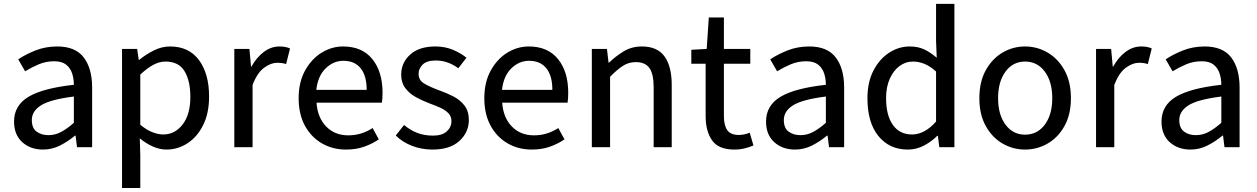

<svg xmlns="http://www.w3.org/2000/svg" viewBox="-20 -752 6425 981"><path d="M199.7 12.2Q135.7 12.2 93.8 -25.6Q51.8 -63.5 51.8 -130.9Q51.8 -212.9 125 -257.1Q198.2 -301.3 357.4 -318.8Q357.4 -349.6 348.4 -377.2Q339.4 -404.8 317.6 -421.9Q295.9 -439 256.8 -439Q214.4 -439 176.8 -422.9Q139.2 -406.7 108.4 -387.7L73.2 -448.7Q109.4 -473.6 160.9 -494.1Q212.4 -514.6 272.5 -514.6Q365.2 -514.6 408 -458.3Q450.7 -401.9 450.7 -305.2V0H373.5L366.2 -59.1H363.3Q327.6 -29.3 286.6 -8.5Q245.6 12.2 199.7 12.2ZM227.1 -61.5Q262.2 -61.5 292.5 -77.9Q322.8 -94.2 357.4 -124.5V-258.8Q236.8 -243.7 189.7 -213.9Q142.6 -184.1 142.6 -138.7Q142.6 -97.7 167 -79.6Q191.4 -61.5 227.1 -61.5Z M603.5 208.5V-502H680.7L689 -445.8H690.9Q724.1 -473.1 765.1 -493.9Q806.2 -514.6 848.6 -514.6Q945.3 -514.6 996.8 -444.8Q1048.3 -375 1048.3 -258.8Q1048.3 -173.3 1017.8 -112.5Q987.3 -51.8 937.7 -19.8Q888.2 12.2 831.1 12.2Q796.9 12.2 762.5 -2.7Q728 -17.6 694.3 -44.9L696.8 41.5V208.5ZM814 -64.9Q873.5 -64.9 913.1 -116Q952.6 -167 952.6 -257.3Q952.6 -338.9 922.9 -388.2Q893.1 -437.5 825.2 -437.5Q794.4 -437.5 763.2 -420.7Q731.9 -403.8 696.8 -371.1V-114.7Q729.5 -87.4 759.5 -76.2Q789.6 -64.9 814 -64.9Z M1177.2 0V-502H1254.4L1262.7 -411.6H1264.6Q1291.5 -459.5 1328.6 -487.1Q1365.7 -514.6 1407.7 -514.6Q1440.4 -514.6 1461.9 -504.4L1441.9 -424.8Q1430.7 -428.2 1420.9 -429.7Q1411.1 -431.2 1395.5 -431.2Q1364.3 -431.2 1329.6 -406Q1294.9 -380.9 1270.5 -318.4V0Z M1747.6 12.2Q1680.7 12.2 1625.7 -19Q1570.8 -50.3 1538.3 -109.1Q1505.9 -168 1505.9 -250.5Q1505.9 -332 1538.6 -391.4Q1571.3 -450.7 1623 -482.7Q1674.8 -514.6 1732.9 -514.6Q1830.1 -514.6 1882.3 -450.2Q1934.6 -385.7 1934.6 -277.8Q1934.6 -249 1931.2 -227.5H1597.2Q1602.5 -150.9 1646.5 -105.7Q1690.4 -60.5 1759.3 -60.5Q1794.9 -60.5 1825.7 -70.3Q1856.4 -80.1 1883.8 -97.7L1915.5 -40Q1881.3 -16.6 1840.1 -2.2Q1798.8 12.2 1747.6 12.2ZM1596.2 -293H1853.5Q1853.5 -364.7 1822.8 -403.1Q1792 -441.4 1734.4 -441.4Q1683.6 -441.4 1643.8 -402.6Q1604 -363.8 1596.2 -293Z M2189.5 12.2Q2134.8 12.2 2085.7 -6.6Q2036.6 -25.4 2002 -59.6L2044.4 -113.3Q2076.2 -86.9 2111.8 -73Q2147.5 -59.1 2192.4 -59.1Q2239.3 -59.1 2262.9 -80.8Q2286.6 -102.5 2286.6 -133.3Q2286.6 -157.7 2270.5 -174.1Q2254.4 -190.4 2229 -201.9Q2203.6 -213.4 2174.8 -223.6Q2138.2 -237.3 2105 -255.6Q2071.8 -273.9 2050.8 -301.8Q2029.8 -329.6 2029.8 -370.6Q2029.8 -431.6 2075.7 -473.1Q2121.6 -514.6 2204.6 -514.6Q2252.9 -514.6 2293.2 -498Q2333.5 -481.4 2363.3 -457L2321.8 -403.3Q2295.4 -422.4 2267.1 -432.6Q2238.8 -442.9 2206.1 -442.9Q2160.6 -442.9 2139.6 -422.1Q2118.7 -401.4 2118.7 -375Q2118.7 -341.8 2147.5 -325Q2176.3 -308.1 2222.2 -291Q2261.7 -277.3 2296.6 -259.3Q2331.5 -241.2 2353.5 -212.4Q2375.5 -183.6 2375.5 -138.2Q2375.5 -76.2 2327.4 -32Q2279.3 12.2 2189.5 12.2Z M2696.3 12.2Q2629.4 12.2 2574.5 -19Q2519.5 -50.3 2487.1 -109.1Q2454.6 -168 2454.6 -250.5Q2454.6 -332 2487.3 -391.4Q2520 -450.7 2571.8 -482.7Q2623.5 -514.6 2681.6 -514.6Q2778.8 -514.6 2831.1 -450.2Q2883.3 -385.7 2883.3 -277.8Q2883.3 -249 2879.9 -227.5H2545.9Q2551.3 -150.9 2595.2 -105.7Q2639.2 -60.5 2708 -60.5Q2743.7 -60.5 2774.4 -70.3Q2805.2 -80.1 2832.5 -97.7L2864.3 -40Q2830.1 -16.6 2788.8 -2.2Q2747.6 12.2 2696.3 12.2ZM2544.9 -293H2802.2Q2802.2 -364.7 2771.5 -403.1Q2740.7 -441.4 2683.1 -441.4Q2632.3 -441.4 2592.5 -402.6Q2552.7 -363.8 2544.9 -293Z M3003.9 0V-502H3081.1L3089.4 -431.6H3091.3Q3127 -465.8 3167.5 -490.2Q3208 -514.6 3259.8 -514.6Q3338.4 -514.6 3375.2 -463.9Q3412.1 -413.1 3412.1 -317.4V0H3319.8V-305.7Q3319.8 -373.5 3298.3 -404.1Q3276.9 -434.6 3228.5 -434.6Q3191.9 -434.6 3162.6 -415.5Q3133.3 -396.5 3097.2 -359.9V0Z M3732.4 12.2Q3650.9 12.2 3618.2 -34.9Q3585.4 -82 3585.4 -158.7V-426.3H3512.2V-497.6L3590.8 -502L3601.6 -662.6H3678.7V-502H3813.5V-426.3H3678.7V-157.7Q3678.7 -111.3 3696 -86.9Q3713.4 -62.5 3754.9 -62.5Q3767.6 -62.5 3781.7 -65.2Q3795.9 -67.9 3810.5 -74.2L3829.6 -8.8Q3809.6 0 3784.7 6.1Q3759.8 12.2 3732.4 12.2Z M4042 12.2Q3978 12.2 3936 -25.6Q3894 -63.5 3894 -130.9Q3894 -212.9 3967.3 -257.1Q4040.5 -301.3 4199.7 -318.8Q4199.7 -349.6 4190.7 -377.2Q4181.6 -404.8 4159.9 -421.9Q4138.2 -439 4099.1 -439Q4056.6 -439 4019 -422.9Q3981.4 -406.7 3950.7 -387.7L3915.5 -448.7Q3951.7 -473.6 4003.2 -494.1Q4054.7 -514.6 4114.7 -514.6Q4207.5 -514.6 4250.2 -458.3Q4293 -401.9 4293 -305.2V0H4215.8L4208.5 -59.1H4205.6Q4169.9 -29.3 4128.9 -8.5Q4087.9 12.2 4042 12.2ZM4069.3 -61.5Q4104.5 -61.5 4134.8 -77.9Q4165 -94.2 4199.7 -124.5V-258.8Q4079.1 -243.7 4032 -213.9Q3984.9 -184.1 3984.9 -138.7Q3984.9 -97.7 4009.3 -79.6Q4033.7 -61.5 4069.3 -61.5Z M4618.2 12.2Q4524.9 12.2 4468.5 -56.4Q4412.1 -125 4412.1 -250.5Q4412.1 -332 4442.6 -391.1Q4473.1 -450.2 4522.5 -482.4Q4571.8 -514.6 4627.9 -514.6Q4670.9 -514.6 4702.9 -499.3Q4734.9 -483.9 4766.1 -457L4762.7 -541.5V-732.4H4856.4V0H4779.3L4772 -58.1H4769Q4739.7 -28.8 4701.2 -8.3Q4662.6 12.2 4618.2 12.2ZM4640.1 -64.9Q4704.1 -64.9 4762.7 -130.9V-386.7Q4731.9 -414.1 4703.1 -425.8Q4674.3 -437.5 4645 -437.5Q4606.9 -437.5 4575.7 -414.3Q4544.4 -391.1 4525.9 -349.1Q4507.3 -307.1 4507.3 -250.5Q4507.3 -162.6 4542 -113.8Q4576.7 -64.9 4640.1 -64.9Z M5217.3 12.2Q5155.8 12.2 5102.5 -18.6Q5049.3 -49.3 5016.6 -108.2Q4983.9 -167 4983.9 -250.5Q4983.9 -334 5016.6 -393.1Q5049.3 -452.1 5102.5 -483.4Q5155.8 -514.6 5217.3 -514.6Q5279.3 -514.6 5332.8 -483.4Q5386.2 -452.1 5418.9 -393.1Q5451.7 -334 5451.7 -250.5Q5451.7 -167 5418.9 -108.2Q5386.2 -49.3 5332.8 -18.6Q5279.3 12.2 5217.3 12.2ZM5217.3 -64Q5280.3 -64 5318.4 -115.2Q5356.4 -166.5 5356.4 -250.5Q5356.4 -334.5 5318.4 -386Q5280.3 -437.5 5217.3 -437.5Q5155.3 -437.5 5117.4 -386Q5079.6 -334.5 5079.6 -250.5Q5079.6 -166.5 5117.4 -115.2Q5155.3 -64 5217.3 -64Z M5580.1 0V-502H5657.2L5665.5 -411.6H5667.5Q5694.3 -459.5 5731.4 -487.1Q5768.6 -514.6 5810.5 -514.6Q5843.3 -514.6 5864.7 -504.4L5844.7 -424.8Q5833.5 -428.2 5823.7 -429.7Q5814 -431.2 5798.3 -431.2Q5767.1 -431.2 5732.4 -406Q5697.8 -380.9 5673.3 -318.4V0Z M6062.5 12.2Q5998.5 12.2 5956.5 -25.6Q5914.6 -63.5 5914.6 -130.9Q5914.6 -212.9 5987.8 -257.1Q6061 -301.3 6220.2 -318.8Q6220.2 -349.6 6211.2 -377.2Q6202.1 -404.8 6180.4 -421.9Q6158.7 -439 6119.6 -439Q6077.1 -439 6039.6 -422.9Q6002 -406.7 5971.2 -387.7L5936 -448.7Q5972.2 -473.6 6023.7 -494.1Q6075.2 -514.6 6135.3 -514.6Q6228 -514.6 6270.8 -458.3Q6313.5 -401.9 6313.5 -305.2V0H6236.3L6229 -59.1H6226.1Q6190.4 -29.3 6149.4 -8.5Q6108.4 12.2 6062.5 12.2ZM6089.8 -61.5Q6125 -61.5 6155.3 -77.9Q6185.5 -94.2 6220.2 -124.5V-258.8Q6099.6 -243.7 6052.5 -213.9Q6005.4 -184.1 6005.4 -138.7Q6005.4 -97.7 6029.8 -79.6Q6054.2 -61.5 6089.8 -61.5Z"/></svg>

Font: Akatab Medium
Style: Regular
Weight: 500
Designer: SIL Global
Foundry: SIL Global
Version: Version 4.100